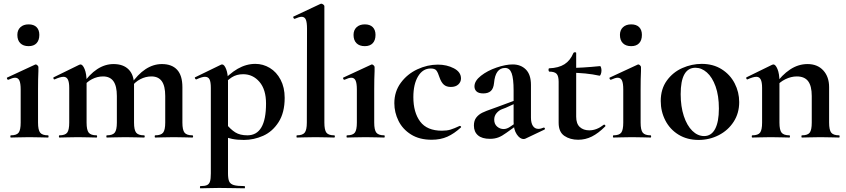

<svg xmlns="http://www.w3.org/2000/svg" viewBox="-20 -745 4582 1040"><path d="M39 -12Q70 -12 81 -26.5Q92 -41 92 -81V-260Q92 -294 85 -309Q78 -324 62 -324Q49 -324 25 -313H24Q20 -313 18 -318.5Q16 -324 19 -325L170 -395L173 -396Q178 -396 183 -391Q188 -386 188 -382V-360Q186 -320 186 -262V-81Q186 -41 197.5 -26.5Q209 -12 240 -12Q243 -12 243 -6Q243 0 240 0Q214 0 199 -1L139 -2L80 -1Q65 0 39 0Q36 0 36 -6Q36 -12 39 -12ZM74 -556Q74 -582 90.5 -597.5Q107 -613 135 -613Q163 -613 178 -598Q193 -583 193 -556Q193 -527 178 -511Q163 -495 135 -495Q106 -495 90 -511Q74 -527 74 -556Z M821 -12Q852 -12 863.5 -26.5Q875 -41 875 -81V-225Q875 -279 856.5 -305Q838 -331 800 -331Q769 -331 740 -316Q711 -301 693 -275L688 -287Q764 -398 857 -398Q911 -398 939.5 -367Q968 -336 968 -273V-81Q968 -41 979.5 -26.5Q991 -12 1022 -12Q1026 -12 1026 -6Q1026 0 1022 0Q996 0 981 -1L921 -2L863 -1Q847 0 821 0Q818 0 818 -6Q818 -12 821 -12ZM559 -12Q590 -12 601.5 -26.5Q613 -41 613 -81V-225Q613 -279 594.5 -305Q576 -331 538 -331Q507 -331 478 -316Q449 -301 431 -275L426 -287Q502 -398 595 -398Q648 -398 677 -368.5Q706 -339 706 -284V-81Q706 -41 717.5 -26.5Q729 -12 760 -12Q764 -12 764 -6Q764 0 760 0Q734 0 719 -1L659 -2L601 -1Q585 0 559 0Q556 0 556 -6Q556 -12 559 -12ZM302 -12Q333 -12 344 -26.5Q355 -41 355 -81V-269Q355 -300 347.5 -314.5Q340 -329 324 -329Q307 -329 276 -315H274Q271 -315 269.5 -320Q268 -325 270 -326L409 -394Q415 -396 416 -396Q428 -396 438.5 -370.5Q449 -345 449 -303V-81Q449 -41 460.5 -26.5Q472 -12 503 -12Q506 -12 506 -6Q506 0 503 0Q477 0 462 -1L402 -2L343 -1Q328 0 302 0Q299 0 299 -6Q299 -12 302 -12Z M1066 263Q1090 263 1101.5 257.5Q1113 252 1117.5 238Q1122 224 1122 194V-269Q1122 -301 1115 -315Q1108 -329 1090 -329Q1074 -329 1044 -315H1042Q1039 -315 1036.5 -320Q1034 -325 1036 -326L1178 -395Q1180 -396 1183 -396Q1195 -396 1205 -370.5Q1215 -345 1215 -303V194Q1215 224 1221.5 238Q1228 252 1246.5 257.5Q1265 263 1304 263Q1307 263 1307 269Q1307 275 1304 275Q1267 275 1246 274L1167 273L1108 274Q1093 275 1066 275Q1063 275 1063 269Q1063 263 1066 263ZM1169 -12 1204 -75Q1229 -44 1254.5 -28Q1280 -12 1320 -12Q1421 -12 1421 -184Q1421 -260 1385.5 -301.5Q1350 -343 1297 -343Q1262 -343 1236 -326.5Q1210 -310 1180 -276L1170 -288Q1221 -346 1267.5 -372.5Q1314 -399 1363 -399Q1405 -399 1441.5 -377Q1478 -355 1500 -313Q1522 -271 1522 -215Q1522 -135 1489 -83.5Q1456 -32 1405.5 -9.5Q1355 13 1301 13Q1265 13 1238 7.5Q1211 2 1169 -12Z M1588 -12Q1619 -12 1630.5 -26.5Q1642 -41 1642 -81L1643 -589Q1643 -624 1636.5 -639Q1630 -654 1614 -654Q1601 -654 1576 -643H1575Q1572 -643 1569.5 -648.5Q1567 -654 1569 -655L1716 -724L1720 -725Q1725 -725 1731 -720.5Q1737 -716 1737 -712V-81Q1737 -41 1748 -26.5Q1759 -12 1790 -12Q1794 -12 1794 -6Q1794 0 1790 0Q1765 0 1750 -1L1689 -2L1629 -1Q1614 0 1588 0Q1586 0 1586 -6Q1586 -12 1588 -12Z M1860 -12Q1891 -12 1902 -26.5Q1913 -41 1913 -81V-260Q1913 -294 1906 -309Q1899 -324 1883 -324Q1870 -324 1846 -313H1845Q1841 -313 1839 -318.5Q1837 -324 1840 -325L1991 -395L1994 -396Q1999 -396 2004 -391Q2009 -386 2009 -382V-360Q2007 -320 2007 -262V-81Q2007 -41 2018.5 -26.5Q2030 -12 2061 -12Q2064 -12 2064 -6Q2064 0 2061 0Q2035 0 2020 -1L1960 -2L1901 -1Q1886 0 1860 0Q1857 0 1857 -6Q1857 -12 1860 -12ZM1895 -556Q1895 -582 1911.5 -597.5Q1928 -613 1956 -613Q1984 -613 1999 -598Q2014 -583 2014 -556Q2014 -527 1999 -511Q1984 -495 1956 -495Q1927 -495 1911 -511Q1895 -527 1895 -556Z M2116 -186Q2116 -249 2151 -296.5Q2186 -344 2240.5 -369.5Q2295 -395 2352 -395Q2400 -395 2438.5 -375Q2477 -355 2477 -320Q2477 -301 2462.5 -287.5Q2448 -274 2422 -274Q2398 -274 2384 -286.5Q2370 -299 2361 -325Q2352 -353 2343.5 -363.5Q2335 -374 2313 -374Q2270 -374 2244.5 -331.5Q2219 -289 2219 -219Q2219 -136 2256 -86.5Q2293 -37 2374 -37Q2401 -37 2420.5 -43Q2440 -49 2470 -63H2471Q2474 -63 2476.5 -60Q2479 -57 2477 -55Q2440 -21 2403 -4.5Q2366 12 2318 12Q2252 12 2206.5 -16.5Q2161 -45 2138.5 -90.5Q2116 -136 2116 -186Z M2816 8Q2796 8 2779 -17.5Q2762 -43 2762 -85V-255Q2762 -319 2751.5 -348Q2741 -377 2716 -377Q2663 -377 2656 -295Q2653 -265 2638.5 -252Q2624 -239 2598 -239Q2573 -239 2561.5 -249.5Q2550 -260 2550 -277Q2550 -307 2585 -334.5Q2620 -362 2669.5 -379Q2719 -396 2757 -396Q2801 -396 2828.5 -368.5Q2856 -341 2856 -285V-108Q2856 -79 2866.5 -63Q2877 -47 2896 -47Q2910 -47 2925 -54H2926Q2930 -54 2931.5 -49.5Q2933 -45 2929 -43L2826 6Q2822 8 2816 8ZM2547 -65Q2547 -92 2560 -108.5Q2573 -125 2592.5 -134.5Q2612 -144 2647 -156L2672 -165L2772 -202L2776 -187L2719 -161Q2716 -160 2699 -153.5Q2682 -147 2669.5 -132Q2657 -117 2657 -97Q2657 -73 2672.5 -59.5Q2688 -46 2708 -46Q2724 -46 2741 -57L2791 -91L2792 -75L2722 -25Q2699 -8 2679 -0.5Q2659 7 2634 7Q2591 7 2569 -12Q2547 -31 2547 -65Z M3006 -80V-302Q3006 -333 2995 -345Q2984 -357 2955 -357Q2954 -357 2952.5 -360Q2951 -363 2951 -366Q2951 -370 2952 -372.5Q2953 -375 2955 -375Q3006 -377 3037.5 -397Q3069 -417 3086 -458Q3088 -462 3094.5 -462Q3101 -462 3101 -458V-113Q3101 -75 3120.5 -57Q3140 -39 3172 -39Q3212 -39 3250 -69L3252 -70Q3256 -70 3258.5 -66Q3261 -62 3258 -60Q3221 -23 3186 -5.5Q3151 12 3112 12Q3068 12 3037 -9Q3006 -30 3006 -80ZM3066 -351V-377Q3131 -377 3231 -387Q3233 -387 3235.5 -379.5Q3238 -372 3238 -363Q3238 -353 3234.5 -343.5Q3231 -334 3227 -335Q3154 -351 3066 -351Z M3303 -12Q3334 -12 3345 -26.5Q3356 -41 3356 -81V-260Q3356 -294 3349 -309Q3342 -324 3326 -324Q3313 -324 3289 -313H3288Q3284 -313 3282 -318.5Q3280 -324 3283 -325L3434 -395L3437 -396Q3442 -396 3447 -391Q3452 -386 3452 -382V-360Q3450 -320 3450 -262V-81Q3450 -41 3461.5 -26.5Q3473 -12 3504 -12Q3507 -12 3507 -6Q3507 0 3504 0Q3478 0 3463 -1L3403 -2L3344 -1Q3329 0 3303 0Q3300 0 3300 -6Q3300 -12 3303 -12ZM3338 -556Q3338 -582 3354.5 -597.5Q3371 -613 3399 -613Q3427 -613 3442 -598Q3457 -583 3457 -556Q3457 -527 3442 -511Q3427 -495 3399 -495Q3370 -495 3354 -511Q3338 -527 3338 -556Z M3559 -198Q3559 -263 3592 -308.5Q3625 -354 3676 -376.5Q3727 -399 3781 -399Q3843 -399 3889 -370Q3935 -341 3959.5 -293.5Q3984 -246 3984 -192Q3984 -132 3954 -85.5Q3924 -39 3873.5 -13Q3823 13 3764 13Q3702 13 3655.5 -15.5Q3609 -44 3584 -92.5Q3559 -141 3559 -198ZM3874 -157Q3874 -227 3856 -277Q3838 -327 3809 -352.5Q3780 -378 3747 -378Q3667 -378 3667 -235Q3667 -168 3684 -116.5Q3701 -65 3730 -36.5Q3759 -8 3794 -8Q3833 -8 3853.5 -46.5Q3874 -85 3874 -157Z M4324 -12Q4355 -12 4366 -26.5Q4377 -41 4377 -81V-225Q4377 -279 4357.5 -305Q4338 -331 4296 -331Q4265 -331 4233.5 -315.5Q4202 -300 4184 -275L4179 -287Q4215 -339 4259.5 -368.5Q4304 -398 4354 -398Q4408 -398 4439.5 -363.5Q4471 -329 4471 -273V-81Q4471 -41 4482.5 -26.5Q4494 -12 4525 -12Q4528 -12 4528 -6Q4528 0 4525 0Q4499 0 4484 -1L4424 -2L4366 -1Q4350 0 4324 0Q4321 0 4321 -6Q4321 -12 4324 -12ZM4055 -12Q4086 -12 4097 -26.5Q4108 -41 4108 -81V-269Q4108 -300 4100.5 -314.5Q4093 -329 4077 -329Q4060 -329 4029 -315H4027Q4024 -315 4022.5 -320Q4021 -325 4023 -326L4162 -394Q4168 -396 4169 -396Q4181 -396 4191.5 -370.5Q4202 -345 4202 -303V-81Q4202 -41 4213.5 -26.5Q4225 -12 4256 -12Q4259 -12 4259 -6Q4259 0 4256 0Q4230 0 4215 -1L4155 -2L4096 -1Q4081 0 4055 0Q4052 0 4052 -6Q4052 -12 4055 -12Z"/></svg>

Font: Cormorant Garamond
Style: Bold
Weight: 700
Designer: Christian Thalmann (Catharsis Fonts)
Foundry: Catharsis Fonts
Version: Version 4.000